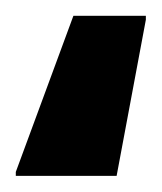

<svg xmlns="http://www.w3.org/2000/svg" viewBox="-20 -33 205 243"><path d="M0 189.6V184.6L72.9 -13H164.6V-8L127.6 189.6Z"/></svg>

Font: Saira Thin SemiCondensed
Style: Regular
Weight: 100
Width: 4
Version: Version 1.101